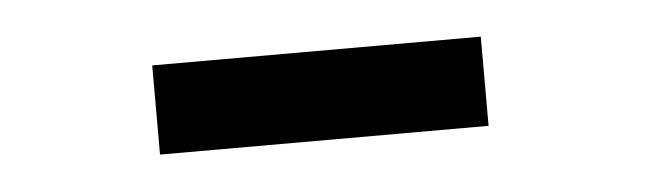

<svg xmlns="http://www.w3.org/2000/svg" viewBox="-24 -685 548 163"><g transform="rotate(-5 250.0 -604.0)"><path d="M108 -566V-642H388V-566Z"/></g></svg>

Font: Ligconsolata
Style: Bold
Weight: 700
Monospace: yes
Designer: Raph Levien, Cyreal, Brenton Simpson
Foundry: Raph Levien, Cyreal, Google
Version: Version 3.001; ttfautohint (v1.8.2.53-6de2)